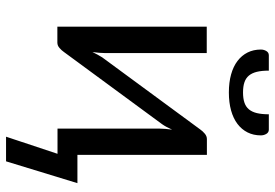

<svg xmlns="http://www.w3.org/2000/svg" viewBox="-160 -596 931 651"><g transform="rotate(90 305.5 -270.5)"><path d="M419.5 -716.5Q429 -716.5 434 -708Q439 -699.5 439 -689.5Q439 -664.5 429 -644.5Q419 -624.5 400.2 -610.2Q381.5 -596 354.5 -588.5Q327.5 -581 293.5 -581Q259.5 -581 232.5 -588.5Q205.5 -596 186.8 -610.2Q168 -624.5 158 -644.5Q148 -664.5 148 -689.5Q148 -699.5 153 -708Q158 -716.5 167.5 -716.5H219.5Q219.5 -692.5 223.5 -676Q227.5 -659.5 236.2 -649Q245 -638.5 259 -633.8Q273 -629 293.5 -629Q314 -629 328 -633.8Q342 -638.5 350.8 -649Q359.5 -659.5 363.5 -676Q367.5 -692.5 367.5 -716.5ZM601 -67.5 527 174.5H443.5L501.5 0H416V-344Q416 -354 417 -365.5Q418 -377 419.5 -388.5Q415 -378.5 410.5 -370Q406 -361.5 401 -354.5L156.5 -22Q151 -14 142.8 -6.8Q134.5 0.5 124.5 0.5H70.5V-506H160V-162Q160 -152.5 159 -141.2Q158 -130 156.5 -118.5Q161 -128 165.5 -136.2Q170 -144.5 174.5 -151.5L419 -484Q424.5 -492 433 -499.2Q441.5 -506.5 451.5 -506.5H505V-67.5Z"/></g></svg>

Font: Lato
Style: Regular
Weight: 400
Designer: Lukasz Dziedzic with Adam Twardoch and Botio Nikoltchev
Foundry: tyPoland Lukasz Dziedzic
Version: Version 2.015; 2015-08-06; http://www.latofonts.com/